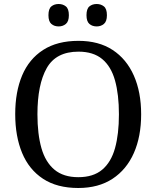

<svg xmlns="http://www.w3.org/2000/svg" viewBox="-20 -929 782 959"><path d="M371 10Q265 10 195 -36Q125 -82 90.5 -165Q56 -248 56 -359Q56 -470 90.5 -552Q125 -634 195.5 -679.5Q266 -725 372 -725Q473 -725 542.5 -679.5Q612 -634 648.5 -551.5Q685 -469 685 -358Q685 -247 648.5 -164.5Q612 -82 542 -36Q472 10 371 10ZM371 -44Q446 -44 490.5 -81.5Q535 -119 554.5 -189Q574 -259 574 -358Q574 -457 554.5 -527Q535 -597 490.5 -634Q446 -671 372 -671Q260 -671 213.5 -589Q167 -507 167 -358Q167 -259 187 -189Q207 -119 252 -81.5Q297 -44 371 -44ZM463 -797Q441 -797 426.5 -809.5Q412 -822 412 -853Q412 -885 426.5 -897Q441 -909 463 -909Q484 -909 499 -897Q514 -885 514 -853Q514 -822 499 -809.5Q484 -797 463 -797ZM273 -797Q251 -797 236.5 -809.5Q222 -822 222 -853Q222 -885 236.5 -897Q251 -909 273 -909Q294 -909 309 -897Q324 -885 324 -853Q324 -822 309 -809.5Q294 -797 273 -797Z"/></svg>

Font: Noto Serif Sinhala
Style: Regular
Weight: 400
Designer: Jelle Bosma - Monotype Design Team
Foundry: Monotype Imaging Inc.
Version: Version 2.006